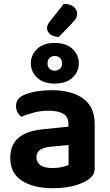

<svg xmlns="http://www.w3.org/2000/svg" viewBox="-20 -959 569 994"><path d="M253.2 15.3Q151.9 15.3 92.5 -24Q33.1 -63.3 33.1 -141.2Q33.1 -208.9 75.3 -245Q117.5 -281.2 199.7 -289.5L334.5 -303.5V-317.6Q334.5 -353.8 307.5 -369.8Q280.4 -385.9 231.4 -385.9Q193 -385.9 156.2 -376.5Q119.4 -367.2 90.4 -354.2Q79.1 -362.5 70.9 -377.9Q62.8 -393.4 62.8 -410Q62.8 -450.5 106.3 -468.4Q134.6 -480.5 172.7 -486.3Q210.9 -492.2 247.6 -492.2Q349.1 -492.2 409.7 -449.5Q470.2 -406.9 470.2 -316.3V-87.9Q470.2 -63.2 457.8 -48.4Q445.3 -33.6 426.3 -22.3Q397.1 -5.4 353.1 5Q309.1 15.3 253.2 15.3ZM253.2 -89Q278.7 -89 301.6 -94.2Q324.5 -99.4 335.1 -106V-208.1L245.5 -199.8Q209.3 -197.1 188.9 -184Q168.5 -171 168.5 -145.5Q168.5 -119.7 188.8 -104.3Q209.1 -89 253.2 -89ZM139.7 -631.3Q139.7 -675.4 172.5 -706Q205.3 -736.7 262.2 -736.7Q322.1 -736.7 355.1 -706Q388 -675.4 388 -631.3Q388 -587.3 355.1 -556.8Q322.1 -526.3 262.2 -526.3Q205.3 -526.3 172.5 -556.8Q139.7 -587.3 139.7 -631.3ZM226.1 -631.3Q226.1 -613.1 236.8 -603.1Q247.5 -593.1 262.9 -593.1Q279.6 -593.1 290.4 -603Q301.3 -612.9 301.3 -631Q301.3 -649.2 290.4 -659.2Q279.6 -669.2 262.9 -669.2Q247.5 -669.2 236.8 -659.3Q226.1 -649.4 226.1 -631.3ZM239.3 -849.9 310.4 -938.9Q345.2 -938.5 362.3 -923.2Q379.4 -908 379.4 -889Q379.4 -873.4 371.6 -861.6Q363.8 -849.8 348.5 -834.2L285.1 -768.1Q256.9 -768.1 240.1 -781.7Q223.4 -795.4 223.4 -812.3Q223.4 -821.6 227 -830.1Q230.7 -838.6 239.3 -849.9Z"/></svg>

Font: Baloo Tammudu 2
Style: Regular
Weight: 400
Designer: Maithili Shingre, Omkar Shende and Ek Type
Foundry: Ek Type
Version: Version 1.700